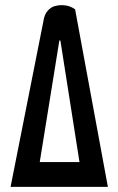

<svg xmlns="http://www.w3.org/2000/svg" viewBox="-20 -724 458 744"><path d="M21 0 148 -641Q152 -668 164.5 -682Q177 -696 191 -700Q205 -704 216 -704Q237 -704 250 -699Q263 -694 271 -688L398 0ZM134 -96H288L214 -567H210Z"/></svg>

Font: Yanone Kaffeesatz SemiBold
Style: Regular
Weight: 600
Designer: Yanone (Cyrillic: Daniel Pouzeot, Huerta Tipografica, and Cyreal)
Foundry: Yanone
Version: Version 2.003